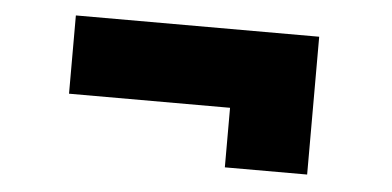

<svg xmlns="http://www.w3.org/2000/svg" viewBox="-32 -448 755 370"><g transform="rotate(5 345.5 -263.5)"><path d="M413.1 -130.9V-246.1H101.6V-397.5H572.3V-130.9Z"/></g></svg>

Font: Inter 17pt Black
Style: Regular
Weight: 900
Version: Version 4.001;git-66647c0bb